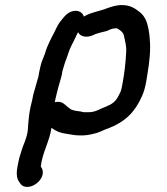

<svg xmlns="http://www.w3.org/2000/svg" viewBox="-20 -526 654 753"><path d="M182 -25C182 -24 182 -24 183 -24C200 -11 218 -4 242 -1C259 1 271 5 290 5H306C323 5 347 -1 361 -5C374 -9 392 -19 406 -23C470 -48 509 -86 536 -147C553 -182 557 -231 564 -274L566 -294C571 -334 569 -379 562 -414C557 -440 548 -462 530 -477C512 -492 491 -506 460 -506C440 -507 417 -500 401 -494C371 -482 334 -477 309 -461C304 -478 285 -489 261 -481C238 -473 227 -454 213 -437C202 -421 195 -401 185 -384L175 -364C168 -349 162 -336 157 -318C151 -300 144 -288 140 -271L137 -258C134 -247 133 -239 131 -227C124 -202 117 -178 110 -153C108 -144 107 -134 104 -124C98 -102 94 -78 92 -53L90 -31C90 -14 87 -1 83 13L76 33C68 52 61 75 55 96C50 124 37 162 55 187C62 199 70 207 87 207C123 207 166 162 140 127C146 72 174 30 182 -25ZM195 -125C197 -134 198 -143 201 -153L209 -185C214 -204 223 -228 225 -248L228 -258C234 -280 240 -294 247 -314C254 -339 267 -359 277 -381C279 -388 284 -394 286 -400C296 -380 322 -378 345 -388C359 -396 383 -400 397 -404C407 -408 420 -415 433 -415H439C450 -408 463 -401 466 -386C470 -367 476 -348 475 -324C473 -281 468 -240 461 -201L458 -185L455 -173C453 -164 447 -156 443 -147C433 -127 418 -117 396 -108C375 -101 356 -86 329 -86H308C304 -87 299 -88 295 -89C280 -91 262 -92 253 -101C234 -113 226 -133 195 -125Z"/></svg>

Font: Dictator
Style: Ita
Weight: 500
Version: Version MIL.1277